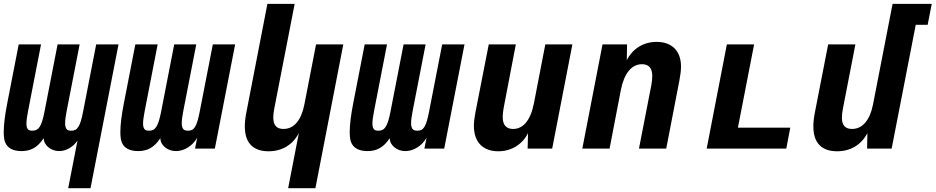

<svg xmlns="http://www.w3.org/2000/svg" viewBox="-25 -780 4912 1008"><path d="M333 208H450.2L597.2 -546.9H480L411.6 -195.8C403.8 -154.3 396 -128.9 386.2 -113.8C376.5 -98.6 365.7 -93.8 349.1 -93.8C331.5 -93.8 323.2 -99.1 318.8 -114.7C317.4 -119.6 316.9 -126 316.9 -132.8C316.9 -148.4 319.3 -168.9 324.7 -195.8L393.1 -546.9H277.3L209 -195.8C201.2 -155.3 193.4 -129.9 183.6 -114.7C174.3 -100.6 163.1 -93.8 144 -93.8C130.9 -93.8 119.1 -97.2 115.7 -113.8C114.3 -118.7 113.8 -124.5 113.8 -130.9C113.8 -146.5 116.7 -167.5 122.1 -195.8L190.4 -546.9H73.2L13.2 -238.8C0.5 -174.3 -5.4 -124 -5.4 -86.4C-5.4 -64.9 -3.4 -47.9 1 -35.6C13.2 -1 45.9 13.2 87.9 13.2C135.7 13.2 171.4 -4.9 204.6 -54.7C204.6 -34.2 215.3 -18.1 229 -6.8C243.7 5.4 263.7 13.2 285.6 13.2C320.3 13.2 356.9 -6.3 381.8 -41.5Z M700.2 13.2C748 13.2 784.2 -4.9 816.9 -54.7C816.9 -34.2 827.6 -18.1 841.3 -6.8C856 5.4 875.5 13.2 898.9 13.2C943.4 13.2 986.8 -15.6 1010.3 -56.6L999 0H1103L1209.5 -546.9H1092.3L1023.9 -195.8C1016.1 -155.3 1008.8 -129.4 999 -113.8C989.3 -98.1 977.5 -93.8 961.9 -93.8C942.9 -93.8 935.1 -100.6 931.2 -114.7C929.7 -119.6 929.2 -126 929.2 -132.8C929.2 -148.4 931.6 -168.9 937 -195.8L1005.4 -546.9H889.6L821.3 -195.8C813.5 -155.8 806.2 -130.9 795.9 -114.7C785.6 -98.6 773.9 -93.8 757.3 -93.8C741.2 -93.8 732.4 -98.1 728 -113.8C726.6 -118.7 726.1 -125 726.1 -131.3C726.1 -147 729 -167.5 734.4 -195.8L802.7 -546.9H685.5L625.5 -238.8C612.8 -174.3 606.9 -124 606.9 -86.4C606.9 -64.9 608.9 -47.9 613.3 -35.6C624.5 -3.4 654.8 13.2 700.2 13.2Z M1487.8 208H1630.9L1777.3 -546.9H1634.3L1573.2 -232.9C1557.6 -151.9 1520.5 -103 1463.4 -103C1427.7 -103 1409.7 -122.1 1409.7 -163.1C1409.7 -176.8 1411.6 -193.4 1415.5 -212.9L1522 -759.8H1378.9L1268.6 -190.9C1263.2 -163.6 1260.3 -138.7 1260.3 -116.2C1260.3 -29.8 1303.7 14.2 1384.8 14.2C1455.6 14.2 1511.7 -19.5 1543.9 -81.1Z M1904.3 13.2C1952.1 13.2 1988.3 -4.9 2021 -54.7C2021 -34.2 2031.7 -18.1 2045.4 -6.8C2060.1 5.4 2079.6 13.2 2103 13.2C2147.5 13.2 2190.9 -15.6 2214.4 -56.6L2203.1 0H2307.1L2413.6 -546.9H2296.4L2228 -195.8C2220.2 -155.3 2212.9 -129.4 2203.1 -113.8C2193.4 -98.1 2181.6 -93.8 2166 -93.8C2147 -93.8 2139.2 -100.6 2135.3 -114.7C2133.8 -119.6 2133.3 -126 2133.3 -132.8C2133.3 -148.4 2135.7 -168.9 2141.1 -195.8L2209.5 -546.9H2093.8L2025.4 -195.8C2017.6 -155.8 2010.3 -130.9 2000 -114.7C1989.7 -98.6 1978 -93.8 1961.4 -93.8C1945.3 -93.8 1936.5 -98.1 1932.1 -113.8C1930.7 -118.7 1930.2 -125 1930.2 -131.3C1930.2 -147 1933.1 -167.5 1938.5 -195.8L2006.8 -546.9H1889.6L1829.6 -238.8C1816.9 -174.3 1811 -124 1811 -86.4C1811 -64.9 1813 -47.9 1817.4 -35.6C1828.6 -3.4 1858.9 13.2 1904.3 13.2Z M2590.8 14.2C2661.1 14.2 2717.8 -22.5 2747.1 -81.1L2745.1 0H2874L2980 -546.9H2837.9L2778.3 -238.8C2760.3 -146.5 2720.7 -103 2668.9 -103C2633.8 -103 2614.3 -123 2614.3 -165C2614.3 -176.8 2615.7 -195.3 2619.1 -212.9L2683.1 -546.9H2541L2471.2 -190.9C2465.3 -160.2 2462.9 -138.2 2462.9 -119.1C2462.9 -33.2 2511.2 14.2 2590.8 14.2Z M3032.2 0H3175.3L3234.4 -307.1C3251.5 -394.5 3290.5 -442.9 3345.2 -442.9C3379.9 -442.9 3399.4 -423.8 3399.4 -380.9C3399.4 -369.1 3397.9 -350.1 3394.5 -333L3329.6 0H3472.7L3541.5 -355.5C3547.4 -386.2 3550.3 -410.2 3550.3 -430.7C3550.3 -512.7 3502.4 -560.1 3422.4 -560.1C3351.6 -560.1 3296.4 -523.4 3265.6 -464.8L3267.1 -546.9H3138.2Z M3685.1 0H4103L4124 -109.9H3849.1L3934.1 -546.9H3791Z M4369.6 14.2C4440.4 14.2 4496.6 -19.5 4528.8 -81.1L4527.3 0H4656.2L4782.7 -649.9H4845.2L4866.7 -759.8H4661.1L4558.6 -232.9C4542 -147.9 4502.4 -103 4448.2 -103C4412.6 -103 4395 -122.1 4395 -162.6C4395 -176.3 4397 -193.4 4400.9 -212.9L4465.8 -546.9H4322.8L4253.4 -190.9C4248 -163.6 4245.1 -138.7 4245.1 -116.2C4245.1 -29.8 4288.6 14.2 4369.6 14.2Z"/></svg>

Font: Hack
Style: Bold Oblique
Weight: 700
Italic angle: -12°
Monospace: yes
Designer: Christopher Simpkins
Foundry: Christopher Simpkins
Version: Version 2.010